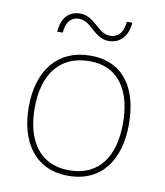

<svg xmlns="http://www.w3.org/2000/svg" viewBox="-82 -784 739 861"><g transform="rotate(10 287.5 -353.0)"><path d="M126 -618H151C157 -678 186 -692 213 -692C271 -692 292 -617 360 -617C410 -617 446 -651 451 -716H426C420 -655 390 -641 361 -641C307 -641 281 -716 215 -716C164 -716 131 -684 126 -618ZM515 -264C515 -417 451 -538 292 -538C145 -538 59 -432 59 -264C59 -107 134 10 286 10C443 10 515 -109 515 -264ZM86 -264C86 -420 160 -513 292 -513C433 -513 488 -402 488 -264C488 -119 426 -15 286 -15C151 -15 86 -117 86 -264Z"/></g></svg>

Font: Noto Sans Sinhala Thin
Style: Regular
Weight: 100
Designer: Jelle Bosma - Monotype Design Team
Foundry: Monotype Imaging Inc.
Version: Version 2.006